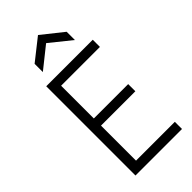

<svg xmlns="http://www.w3.org/2000/svg" viewBox="-272 -942 1004 1004"><g transform="rotate(-45 230.0 -440.0)"><path d="M82 0V-660H139V0ZM92 0V-53H426V0ZM92 -312V-365H393V-312ZM92 -607V-660H426V-607ZM122 -725V-786L241 -880L359 -786V-725L241 -820Z"/></g></svg>

Font: Bricolage Grotesque SemiCondensed ExtraLight
Style: Regular
Weight: 250
Width: 4
Designer: Mathieu Triay
Foundry: Atelier Triay
Version: Version 1.000;gftools[0.9.30]